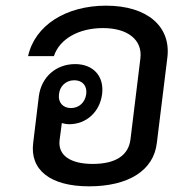

<svg xmlns="http://www.w3.org/2000/svg" viewBox="-20 -646 650 677"><path d="M294 11C433 11 522 -45 533 -142L570 -442C584 -552 500 -626 354 -626C213 -626 103 -557 79 -448H170C190 -509 258 -547 343 -547C431 -547 483 -505 475 -440L440 -154C433 -99 389 -68 307 -68C230 -68 184 -97 190 -151L198 -212C205 -210 215 -208 224 -208C284 -208 332 -251 340 -314C348 -377 309 -420 245 -420C178 -420 126 -375 117 -307L97 -142C85 -47 157 11 294 11ZM188 -314C191 -343 213 -363 242 -363C271 -363 288 -343 284 -314C280 -285 259 -265 230 -265C202 -265 184 -285 188 -314Z"/></svg>

Font: TPK Tissa Web Medium
Style: Italic
Weight: 500
Italic angle: -7°
Designer: Jacques Le Bailly, Suppakit Chalermlarp | Katatrad Co.,Ltd.
Foundry: Jacques Le Bailly, Cadson Demak Co.,Ltd.
Version: Version 5.000;Glyphs 3.1.2 (3151)